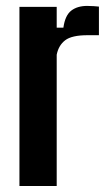

<svg xmlns="http://www.w3.org/2000/svg" viewBox="-20 -623 360 643"><path d="M45.1 0V-600H169.9V-530.4H192.3Q198 -571.4 218.5 -587.3Q239 -603.2 271.8 -603.2Q283.4 -603.2 294.3 -602.4Q305.3 -601.6 311.3 -600.9V-505.1H273.4Q220.5 -505.1 198.4 -488.2Q176.2 -471.3 169.9 -439.8V0Z"/></svg>

Font: Big Shoulders Display SC Thin
Style: Regular
Weight: 100
Designer: Patric King
Foundry: XO Type Co
Version: Version 2.002